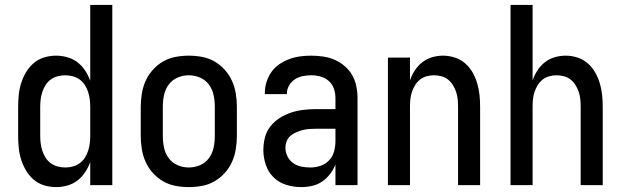

<svg xmlns="http://www.w3.org/2000/svg" viewBox="-20 -755 2540 783"><path d="M209 8Q184 8 160.5 1Q137 -6 118 -22Q99 -38 86.5 -59Q74 -80 66.5 -103.5Q59 -127 56.5 -151.5Q54 -176 54 -200V-320Q54 -344 56.5 -368.5Q59 -393 66.5 -416.5Q74 -440 86.5 -461Q99 -482 118 -498Q137 -514 160.5 -521Q184 -528 209 -528Q232 -528 255 -521.5Q278 -515 296 -501Q314 -487 327 -467.5Q340 -448 348 -426V-735H438V0H348V-94Q340 -72 327 -52.5Q314 -33 296 -19Q278 -5 255 1.5Q232 8 209 8ZM246 -72Q261 -72 276.5 -76Q292 -80 304.5 -89Q317 -98 325.5 -111Q334 -124 339 -139Q344 -154 346 -169.5Q348 -185 348 -200V-320Q348 -335 346 -350.5Q344 -366 339 -381Q334 -396 325.5 -409Q317 -422 304.5 -431Q292 -440 276.5 -444Q261 -448 246 -448Q231 -448 215.5 -444Q200 -440 187.5 -431Q175 -422 166.5 -409Q158 -396 153 -381Q148 -366 146 -350.5Q144 -335 144 -320V-200Q144 -185 146 -169.5Q148 -154 153 -139Q158 -124 166.5 -111Q175 -98 187.5 -89Q200 -80 215.5 -76Q231 -72 246 -72Z M750 8Q723 8 696 3Q669 -2 645.5 -15.5Q622 -29 603.5 -49.5Q585 -70 574 -94.5Q563 -119 558.5 -146Q554 -173 554 -200V-320Q554 -347 558.5 -374Q563 -401 574 -425.5Q585 -450 603.5 -470.5Q622 -491 645.5 -504.5Q669 -518 696 -523Q723 -528 750 -528Q777 -528 804 -523Q831 -518 854.5 -504.5Q878 -491 896.5 -470.5Q915 -450 926 -425.5Q937 -401 941.5 -374Q946 -347 946 -320V-200Q946 -173 941.5 -146Q937 -119 926 -94.5Q915 -70 896.5 -49.5Q878 -29 854.5 -15.5Q831 -2 804 3Q777 8 750 8ZM750 -72Q774 -72 796 -81.5Q818 -91 832 -110Q846 -129 851 -152.5Q856 -176 856 -200V-320Q856 -344 851 -367.5Q846 -391 832 -410Q818 -429 796 -438.5Q774 -448 750 -448Q726 -448 704 -438.5Q682 -429 668 -410Q654 -391 649 -367.5Q644 -344 644 -320V-200Q644 -176 649 -152.5Q654 -129 668 -110Q682 -91 704 -81.5Q726 -72 750 -72Z M1208 8Q1178 8 1148 -1Q1118 -10 1096 -31.5Q1074 -53 1064 -83Q1054 -113 1054 -143Q1054 -169 1060.5 -194.5Q1067 -220 1083 -240Q1099 -260 1121 -274Q1143 -288 1167.5 -296Q1192 -304 1217.5 -307Q1243 -310 1269 -310H1348V-355Q1348 -375 1341.5 -393.5Q1335 -412 1320.5 -425Q1306 -438 1287 -443Q1268 -448 1249 -448Q1231 -448 1214 -444.5Q1197 -441 1182.5 -431.5Q1168 -422 1159 -406.5Q1150 -391 1150 -374V-371H1060V-376Q1060 -399 1067 -421Q1074 -443 1087 -461.5Q1100 -480 1119 -493Q1138 -506 1159.5 -514Q1181 -522 1203.5 -525Q1226 -528 1249 -528Q1273 -528 1297.5 -524.5Q1322 -521 1344 -511.5Q1366 -502 1385 -486Q1404 -470 1416 -449Q1428 -428 1433 -404Q1438 -380 1438 -355V0H1348V-84Q1340 -64 1326 -45.5Q1312 -27 1293.5 -14.5Q1275 -2 1253 3Q1231 8 1208 8ZM1246 -72Q1267 -72 1287.5 -79Q1308 -86 1322.5 -101.5Q1337 -117 1342.5 -138Q1348 -159 1348 -180V-230H1269Q1255 -230 1241 -229Q1227 -228 1214 -224.5Q1201 -221 1188 -215.5Q1175 -210 1164.5 -201Q1154 -192 1149 -179Q1144 -166 1144 -152Q1144 -134 1152.5 -117Q1161 -100 1176 -89.5Q1191 -79 1209 -75.5Q1227 -72 1246 -72Z M1562 0V-520H1652V-427Q1659 -448 1671.5 -467.5Q1684 -487 1702 -501Q1720 -515 1742 -521.5Q1764 -528 1787 -528Q1811 -528 1834.5 -520.5Q1858 -513 1876.5 -497Q1895 -481 1907 -460Q1919 -439 1926 -415.5Q1933 -392 1935.5 -368Q1938 -344 1938 -320V0H1848V-320Q1848 -335 1846.5 -350.5Q1845 -366 1840 -380.5Q1835 -395 1827 -408Q1819 -421 1807 -430.5Q1795 -440 1780 -444Q1765 -448 1750 -448Q1735 -448 1720 -444Q1705 -440 1693 -430.5Q1681 -421 1673 -408Q1665 -395 1660 -380.5Q1655 -366 1653.5 -350.5Q1652 -335 1652 -320V0Z M2062 0V-735H2152V-427Q2159 -448 2171.5 -467.5Q2184 -487 2202 -501Q2220 -515 2242 -521.5Q2264 -528 2287 -528Q2311 -528 2334.5 -520.5Q2358 -513 2376.5 -497Q2395 -481 2407 -460Q2419 -439 2426 -415.5Q2433 -392 2435.5 -368Q2438 -344 2438 -320V0H2348V-320Q2348 -335 2346.5 -350.5Q2345 -366 2340 -380.5Q2335 -395 2327 -408Q2319 -421 2307 -430.5Q2295 -440 2280 -444Q2265 -448 2250 -448Q2235 -448 2220 -444Q2205 -440 2193 -430.5Q2181 -421 2173 -408Q2165 -395 2160 -380.5Q2155 -366 2153.5 -350.5Q2152 -335 2152 -320V0Z"/></svg>

Font: Iosevka Term Curly Medium
Style: Regular
Weight: 500
Designer: Belleve Invis
Foundry: Belleve Invis
Version: Version 32.3.0